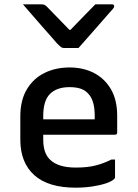

<svg xmlns="http://www.w3.org/2000/svg" viewBox="-20 -857 640 888"><path d="M343 -635H275Q268 -635 262.5 -639Q257 -643 243 -657Q236 -666 217.5 -686.5Q199 -707 175.5 -734Q152 -761 128.5 -788Q105 -815 86 -837H168Q179 -837 184.5 -835Q190 -833 197 -826Q208 -815 234.5 -787.5Q261 -760 301 -719H306Q345 -759 371.5 -786.5Q398 -814 421 -837H498Q508 -837 508 -828Q508 -824 505 -819.5Q502 -815 488 -800Q476 -787 456.5 -764Q437 -741 414.5 -716Q392 -691 373 -669Q354 -647 343 -635ZM302 -545Q365 -545 414.5 -519.5Q464 -494 493 -444.5Q522 -395 522 -321V-244Q522 -234 511 -234H180V-211Q180 -149 211 -119Q248 -82 331 -82Q384 -82 421.5 -91.5Q459 -101 495 -119H512V-37Q512 -33 508 -29Q497 -18 470 -9Q443 0 406.5 5.5Q370 11 330 11Q203 11 138.5 -47Q74 -105 74 -211V-319Q74 -393 104 -443.5Q134 -494 185.5 -519.5Q237 -545 302 -545ZM302 -454Q243 -454 211.5 -423Q180 -392 180 -321V-305H418V-323Q418 -395 386 -426Q372 -441 351 -447.5Q330 -454 302 -454Z"/></svg>

Font: Recursive Mn Lnr St Med
Style: Regular
Weight: 500
Monospace: yes
Version: Version 1.079;hotconv 1.0.112;makeotfexe 2.5.65598; ttfautoh